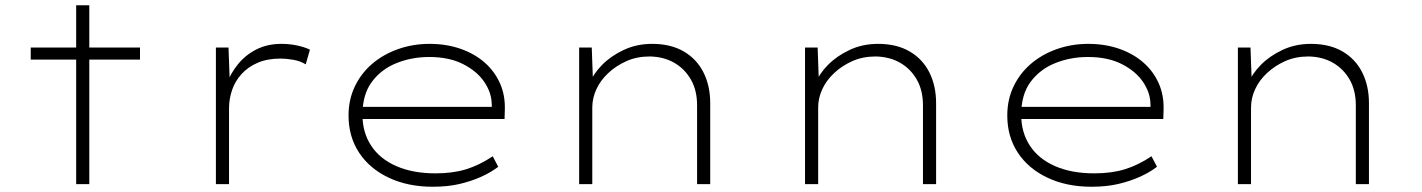

<svg xmlns="http://www.w3.org/2000/svg" viewBox="-20 -701 5413 731"><path d="M270 0V-681H320V0ZM97 -474V-520H513V-474Z M802 0V-520H850L855 -385L840 -375Q857 -421 886.5 -457Q916 -493 957.5 -513.5Q999 -534 1051 -534Q1082 -534 1110.5 -528Q1139 -522 1160 -512L1144 -456Q1123 -469 1096 -473.5Q1069 -478 1049 -478Q998 -478 961 -462Q924 -446 899.5 -419Q875 -392 863.5 -358Q852 -324 852 -289V0Z M1627 10Q1533 10 1460 -24.5Q1387 -59 1347 -120Q1307 -181 1307 -261Q1307 -322 1331 -372Q1355 -422 1397 -458Q1439 -494 1495.5 -514Q1552 -534 1615 -534Q1679 -534 1732.5 -515.5Q1786 -497 1824.5 -463.5Q1863 -430 1883.5 -384Q1904 -338 1902 -282L1901 -248H1349V-294H1874L1853 -283L1852 -307Q1851 -349 1823.5 -389.5Q1796 -430 1743 -457Q1690 -484 1614 -484Q1547 -484 1489 -460.5Q1431 -437 1395.5 -389Q1360 -341 1360 -264Q1360 -197 1393 -146.5Q1426 -96 1489 -68.5Q1552 -41 1638 -41Q1704 -41 1754.5 -56.5Q1805 -72 1856 -106L1877 -66Q1848 -44 1811 -27.5Q1774 -11 1729.5 -0.5Q1685 10 1627 10Z M2185 0V-520H2233L2238 -381L2224 -383Q2239 -420 2272.5 -454Q2306 -488 2355 -511Q2404 -534 2463 -534Q2534 -534 2583.5 -505Q2633 -476 2658.5 -425Q2684 -374 2684 -308V0H2634V-300Q2634 -357 2610.5 -398Q2587 -439 2547 -462Q2507 -485 2454 -486Q2405 -486 2365.5 -468.5Q2326 -451 2296 -423Q2266 -395 2250.5 -361Q2235 -327 2235 -292V0H2211Q2206 0 2200 0Q2194 0 2185 0Z M3045 0V-520H3093L3098 -381L3084 -383Q3099 -420 3132.5 -454Q3166 -488 3215 -511Q3264 -534 3323 -534Q3394 -534 3443.5 -505Q3493 -476 3518.5 -425Q3544 -374 3544 -308V0H3494V-300Q3494 -357 3470.5 -398Q3447 -439 3407 -462Q3367 -485 3314 -486Q3265 -486 3225.5 -468.5Q3186 -451 3156 -423Q3126 -395 3110.5 -361Q3095 -327 3095 -292V0H3071Q3066 0 3060 0Q3054 0 3045 0Z M4135 10Q4041 10 3968 -24.5Q3895 -59 3855 -120Q3815 -181 3815 -261Q3815 -322 3839 -372Q3863 -422 3905 -458Q3947 -494 4003.5 -514Q4060 -534 4123 -534Q4187 -534 4240.5 -515.5Q4294 -497 4332.5 -463.5Q4371 -430 4391.5 -384Q4412 -338 4410 -282L4409 -248H3857V-294H4382L4361 -283L4360 -307Q4359 -349 4331.5 -389.5Q4304 -430 4251 -457Q4198 -484 4122 -484Q4055 -484 3997 -460.5Q3939 -437 3903.5 -389Q3868 -341 3868 -264Q3868 -197 3901 -146.5Q3934 -96 3997 -68.5Q4060 -41 4146 -41Q4212 -41 4262.5 -56.5Q4313 -72 4364 -106L4385 -66Q4356 -44 4319 -27.5Q4282 -11 4237.5 -0.5Q4193 10 4135 10Z M4693 0V-520H4741L4746 -381L4732 -383Q4747 -420 4780.5 -454Q4814 -488 4863 -511Q4912 -534 4971 -534Q5042 -534 5091.5 -505Q5141 -476 5166.5 -425Q5192 -374 5192 -308V0H5142V-300Q5142 -357 5118.5 -398Q5095 -439 5055 -462Q5015 -485 4962 -486Q4913 -486 4873.5 -468.5Q4834 -451 4804 -423Q4774 -395 4758.5 -361Q4743 -327 4743 -292V0H4719Q4714 0 4708 0Q4702 0 4693 0Z"/></svg>

Font: Lexend Peta ExtraLight
Style: Regular
Weight: 250
Version: Version 1.007